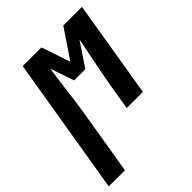

<svg xmlns="http://www.w3.org/2000/svg" viewBox="-260 -636 967 967"><g transform="rotate(-45 223.5 -152.5)"><path d="M-53 215 69 -520H202L254 -366L358 -520H491L405 0H290L307 -104Q320 -181 335.5 -258.5Q351 -336 366 -413L281 -286H201L158 -413Q147 -336 137.5 -258.5Q128 -181 115 -104L62 215Z"/></g></svg>

Font: Iosevka Term Curly XBd Obl
Style: Regular
Weight: 800
Italic angle: -9°
Designer: Belleve Invis
Foundry: Belleve Invis
Version: Version 32.3.0